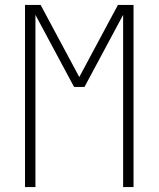

<svg xmlns="http://www.w3.org/2000/svg" viewBox="-20 -755 640 775"><path d="M81 0V-735H144L300 -444L456 -735H519V0H477V-695L321 -404H279L123 -695V0Z"/></svg>

Font: Iosevka SS04 XLt Ex
Style: Regular
Weight: 200
Width: 7
Monospace: yes
Designer: Belleve Invis
Foundry: Belleve Invis
Version: Version 19.0.0; ttfautohint (v1.8.4)